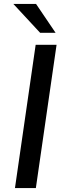

<svg xmlns="http://www.w3.org/2000/svg" viewBox="-20 -949 332 969"><path d="M55.5 0 160 -723H265.5L161 0ZM182.5 -783.5 47.5 -929H162L260.5 -783.5Z"/></svg>

Font: Public Sans Thin Medium
Style: Italic
Weight: 500
Italic angle: -8°
Version: Version 2.001